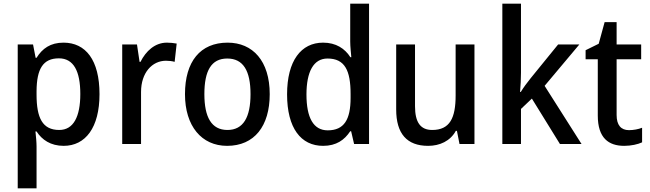

<svg xmlns="http://www.w3.org/2000/svg" viewBox="-20 -873 3520 1040"><path d="M324 -642C253 -642 209 -610 178 -560H173L159 -632H76V147H178V-79C178 -102 175 -134 172 -161H178C207 -116 254 -83 325 -83C443 -83 519 -182 519 -363C519 -548 444 -642 324 -642ZM299 -557C379 -557 415 -487 415 -364C415 -241 378 -169 301 -169C210 -169 178 -234 178 -361V-380C179 -500 213 -557 299 -557Z M884 -642C819 -642 770 -596 741 -538H736L722 -632H642V-93H744V-375C744 -479 804 -544 879 -544C894 -544 913 -542 926 -538L937 -637C921 -640 901 -642 884 -642Z M1441 -363C1441 -543 1349 -642 1213 -642C1065 -642 982 -540 982 -363C982 -190 1072 -83 1210 -83C1358 -83 1441 -190 1441 -363ZM1087 -363C1087 -489 1124 -556 1211 -556C1298 -556 1337 -489 1337 -363C1337 -238 1298 -169 1212 -169C1125 -169 1087 -239 1087 -363Z M1730 -83C1802 -83 1846 -115 1877 -162H1882L1898 -93H1979V-853H1877V-648C1877 -622 1881 -586 1883 -563H1878C1848 -610 1800 -642 1730 -642C1611 -642 1535 -544 1535 -362C1535 -179 1610 -83 1730 -83ZM1755 -167C1678 -167 1640 -235 1640 -361C1640 -484 1678 -556 1754 -556C1848 -556 1879 -491 1879 -364V-343C1879 -225 1844 -167 1755 -167Z M2550 -632H2448V-356C2448 -234 2417 -169 2321 -169C2257 -169 2228 -211 2228 -298V-632H2126V-280C2126 -149 2184 -83 2299 -83C2362 -83 2419 -109 2449 -164H2455L2469 -93H2550Z M2802 -479V-853H2701V-93H2802V-283L2861 -339L3013 -93H3130L2930 -408L3118 -632H3003L2855 -450C2837 -428 2814 -397 2801 -375H2797C2800 -408 2802 -447 2802 -479Z M3387 -168C3344 -168 3320 -195 3320 -250V-552H3453V-632H3320V-753H3255L3223 -636L3152 -601V-552H3218V-247C3218 -125 3277 -83 3361 -83C3398 -83 3435 -91 3458 -102V-181C3438 -173 3411 -168 3387 -168Z"/></svg>

Font: Noto Sans Kannada UI SemiCondensed Medium
Style: Regular
Weight: 500
Width: 4
Designer: Jelle Bosma - Monotype Design Team
Foundry: Monotype Imaging Inc.
Version: Version 2.005